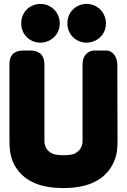

<svg xmlns="http://www.w3.org/2000/svg" viewBox="-20 -957 646 977"><path d="M578 -251C578 -311 577 -568 577 -628C577 -662 558 -700 519 -700H461C428 -700 403 -674 401 -642C400 -635 400 -628 400 -621V-238C400 -203 376 -177 343 -170C336 -169 310 -167 303 -167C296 -167 270 -169 263 -170C230 -177 206 -203 206 -238V-621C206 -628 206 -635 205 -642C204 -659 197 -673 187 -683C175 -693 155 -700 139 -700H94C46 -697 28 -673 28 -627V-251C28 -203 30 -165 52 -120C103 -25 202 0 302 0H304C402 0 504 -26 553 -120C577 -165 578 -202 578 -251ZM185 -740C237 -740 284 -779 284 -838C284 -894 240 -937 186 -937C131 -937 88 -895 88 -839C87 -784 130 -740 185 -740ZM420 -740C472 -740 519 -779 519 -838C519 -894 475 -937 421 -937C366 -937 323 -895 323 -839C322 -784 365 -740 420 -740Z"/></svg>

Font: Periwinkle
Style: Bold
Weight: 700
Version: Version 2.001